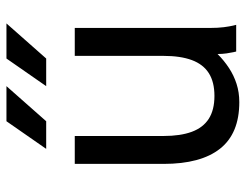

<svg xmlns="http://www.w3.org/2000/svg" viewBox="-104 -659 772 604"><g transform="rotate(-90 282.0 -357.0)"><path d="M156.2 -507.8H68.4V-228.5Q68.4 -111.3 116.2 -50.8Q164.1 9.8 262.7 9.8Q293.5 9.8 320.1 1.2Q346.7 -7.3 370.1 -22.7Q393.6 -38.1 414.1 -58.6Q414.1 -43.9 416 -30.5Q418 -17.1 419.9 -8.5Q421.9 0 421.9 0H505.9Q505.9 0 503.4 -10Q501 -20 498.5 -38.6Q496.1 -57.1 496.1 -82V-507.8H408.2V-228.5Q408.2 -175.3 395 -139.6Q381.8 -104 354 -86.2Q326.2 -68.4 282.2 -68.4Q238.3 -68.4 210.4 -86.2Q182.6 -104 169.4 -139.6Q156.2 -175.3 156.2 -228.5ZM399.9 -597.7 510.3 -722.7H399.9L313 -597.7ZM202.6 -597.7 313 -722.7H202.6L115.7 -597.7Z"/></g></svg>

Font: Giphurs
Style: Regular
Weight: 400
Version: Version 2.010